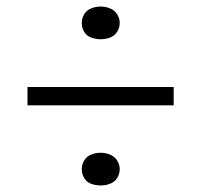

<svg xmlns="http://www.w3.org/2000/svg" viewBox="-20 -659 615 587"><path d="M288 -92Q273 -92 259 -97Q245 -102 237.5 -114.5Q230 -127 230 -142Q230 -156 237.5 -168.5Q245 -181 259 -186.5Q273 -192 288 -192Q302 -192 316 -186.5Q330 -181 338 -168.5Q346 -156 346 -142Q346 -127 338 -114.5Q330 -102 316 -97Q302 -92 288 -92ZM64 -337V-393H511V-337ZM288 -539Q273 -539 259 -544Q245 -549 237.5 -561.5Q230 -574 230 -589Q230 -603 237.5 -615.5Q245 -628 259 -633.5Q273 -639 288 -639Q302 -639 316 -633.5Q330 -628 338 -615.5Q346 -603 346 -589Q346 -574 338 -561.5Q330 -549 316 -544Q302 -539 288 -539Z"/></svg>

Font: Jozsika Light
Style: Regular
Weight: 300
Monospace: yes
Designer: Belleve Invis
Foundry: Belleve Invis
Version: 2.1.0